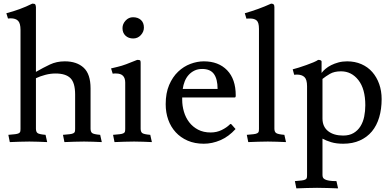

<svg xmlns="http://www.w3.org/2000/svg" viewBox="-20 -780 2161 1058"><path d="M15 -707Q53 -717 88.5 -730Q124 -743 158 -760Q171 -760 174 -756Q177 -752 178 -741V-384Q218 -407 255 -424.5Q292 -442 337 -442Q403 -442 441 -407Q479 -372 479 -293V-71Q479 -54 487.5 -47Q496 -40 532 -37L541 3Q512 2 492 1Q472 0 443 0Q415 0 389.5 1Q364 2 335 3L327 -37Q351 -39 364 -40.5Q377 -42 384 -45.5Q391 -49 392.5 -54.5Q394 -60 394 -71V-259Q394 -324 368 -349.5Q342 -375 286 -375Q258 -375 229.5 -367.5Q201 -360 178 -349V-71Q178 -54 186.5 -47Q195 -40 231 -37L240 3Q211 2 191 1Q171 0 142 0Q114 0 88.5 1Q63 2 34 3L26 -37Q50 -39 63 -40.5Q76 -42 83 -45.5Q90 -49 91.5 -54.5Q93 -60 93 -71V-615Q93 -652 79.5 -665.5Q66 -679 39 -679Q35 -679 31.5 -678.5Q28 -678 24 -678Z M755 -71Q755 -54 763.5 -47Q772 -40 808 -37L817 3Q788 2 768 1Q748 0 719 0Q691 0 665.5 1Q640 2 611 3L603 -37Q627 -39 640 -40.5Q653 -42 660 -45.5Q667 -49 668.5 -54.5Q670 -60 670 -71V-325Q670 -375 620 -375Q615 -375 610.5 -375Q606 -375 601 -374L592 -403Q604 -406 627.5 -411.5Q651 -417 675 -426L736 -450Q749 -450 752 -447.5Q755 -445 755 -434ZM655 -625Q655 -648 672 -666.5Q689 -685 713 -685Q740 -685 756.5 -670Q773 -655 773 -628Q773 -605 756 -586.5Q739 -568 714 -568Q688 -568 671.5 -583.5Q655 -599 655 -625Z M984 -243V-230Q984 -197 993.5 -164.5Q1003 -132 1022.5 -106.5Q1042 -81 1071.5 -65.5Q1101 -50 1141 -50Q1174 -50 1201.5 -63.5Q1229 -77 1246 -94Q1249 -97 1251 -97Q1253 -97 1256 -94L1278 -69Q1240 -27 1194.5 -7.5Q1149 12 1103 12Q1053 12 1014 -5Q975 -22 948 -51.5Q921 -81 907 -120.5Q893 -160 893 -206Q893 -267 912 -311.5Q931 -356 961.5 -385Q992 -414 1029.5 -428Q1067 -442 1103 -442Q1184 -442 1231.5 -393Q1279 -344 1279 -254Q1279 -243 1274 -243ZM1179 -290Q1179 -344 1159 -372Q1139 -400 1094 -400Q1070 -400 1051.5 -391Q1033 -382 1019.5 -367Q1006 -352 998 -332Q990 -312 987 -290Z M1492 -71Q1492 -54 1501.5 -47Q1511 -40 1547 -37L1556 3Q1527 2 1506 1Q1485 0 1456 0Q1428 0 1402.5 1Q1377 2 1348 3L1340 -37Q1364 -39 1377 -40.5Q1390 -42 1397 -45.5Q1404 -49 1405.5 -54.5Q1407 -60 1407 -71V-621Q1407 -656 1394.5 -667Q1382 -678 1358 -678Q1353 -678 1348 -678Q1343 -678 1338 -677L1329 -707Q1367 -718 1403 -731Q1439 -744 1474 -760Q1483 -760 1487.5 -756Q1492 -752 1492 -741V-71Z M1757 -127Q1757 -82 1788 -57.5Q1819 -33 1871 -33Q1905 -33 1928.5 -47Q1952 -61 1966.5 -84.5Q1981 -108 1987 -138Q1993 -168 1993 -200Q1993 -290 1955 -338.5Q1917 -387 1859 -387Q1822 -387 1798 -373Q1774 -359 1757 -345ZM1672 -305Q1672 -342 1657.5 -355.5Q1643 -369 1616 -369Q1612 -369 1608.5 -368.5Q1605 -368 1601 -368L1593 -398Q1606 -401 1626.5 -407.5Q1647 -414 1668 -421.5Q1689 -429 1707 -436.5Q1725 -444 1733 -450Q1750 -450 1752 -442V-378Q1760 -389 1773.5 -400.5Q1787 -412 1805 -421Q1823 -430 1845 -436Q1867 -442 1893 -442Q1936 -442 1971.5 -426.5Q2007 -411 2031.5 -383Q2056 -355 2069.5 -317Q2083 -279 2083 -234Q2083 -179 2069.5 -133.5Q2056 -88 2029.5 -56Q2003 -24 1963 -6Q1923 12 1871 12Q1833 12 1805 3.5Q1777 -5 1757 -16V184Q1757 192 1759.5 198Q1762 204 1770.5 208.5Q1779 213 1794 215.5Q1809 218 1834 218L1843 258Q1814 257 1785 256Q1756 255 1727 255Q1699 255 1670.5 256Q1642 257 1613 258L1605 218Q1629 216 1642 214.5Q1655 213 1662 209.5Q1669 206 1670.5 200.5Q1672 195 1672 184Z"/></svg>

Font: Lusitana
Style: Regular
Weight: 400
Designer: Ana Paula Megda
Foundry: Ana Paula Megda
Version: Version 1.000; ttfautohint (v1.1) -l 8 -r 50 -G 200 -x 14 -D